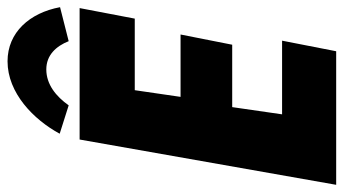

<svg xmlns="http://www.w3.org/2000/svg" viewBox="-268 -722 951 532"><g transform="rotate(-90 208.0 -455.5)"><path d="M-37.6 0H332.5L361.8 -149.9H157.7L177.7 -288.1H350.6L378.9 -431.2H206.1L224.6 -558.1H422.9L452.1 -710.9H87.9ZM182.6 -741.2C207.5 -776.4 240.7 -803.2 282.2 -803.2C321.8 -803.2 346.7 -775.9 360.4 -741.2L454.6 -765.1C439 -849.1 384.8 -910.6 304.7 -910.6C216.8 -910.6 143.1 -838.4 104 -766.1Z"/></g></svg>

Font: Roboto Flex Super Cond Black
Style: Italic
Weight: 900
Width: 3
Italic angle: -10°
Designer: Berlow after Robertson
Foundry: Google
Version: Version 3.200;Glyphs 3.3 (3311)